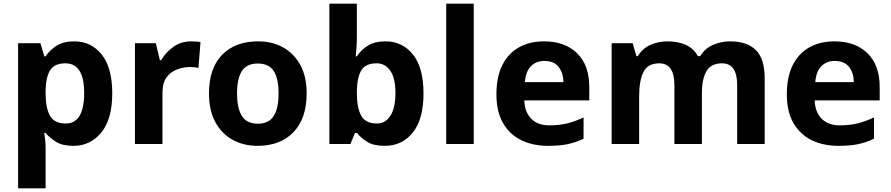

<svg xmlns="http://www.w3.org/2000/svg" viewBox="-20 -780 4828 1040"><path d="M382 -556Q474 -556 531 -484.5Q588 -413 588 -274Q588 -135 529 -62.5Q470 10 378 10Q319 10 284 -11.5Q249 -33 227 -60H219Q227 -18 227 20V240H78V-546H199L220 -475H227Q249 -508 286 -532Q323 -556 382 -556ZM334 -437Q276 -437 252.5 -401Q229 -365 227 -291V-275Q227 -196 250.5 -153.5Q274 -111 336 -111Q387 -111 411.5 -153.5Q436 -196 436 -276Q436 -437 334 -437Z M1016 -556Q1027 -556 1042 -555Q1057 -554 1066 -552L1055 -412Q1048 -414 1034.5 -415.5Q1021 -417 1011 -417Q973 -417 938 -403.5Q903 -390 881.5 -360Q860 -330 860 -278V0H711V-546H824L846 -454H853Q877 -496 919 -526Q961 -556 1016 -556Z M1641 -274Q1641 -138 1569.5 -64Q1498 10 1375 10Q1299 10 1239.5 -23Q1180 -56 1146 -119.5Q1112 -183 1112 -274Q1112 -410 1183 -483Q1254 -556 1378 -556Q1455 -556 1514 -523Q1573 -490 1607 -427.5Q1641 -365 1641 -274ZM1264 -274Q1264 -193 1290.5 -151.5Q1317 -110 1377 -110Q1436 -110 1462.5 -151.5Q1489 -193 1489 -274Q1489 -355 1462.5 -395.5Q1436 -436 1376 -436Q1317 -436 1290.5 -395.5Q1264 -355 1264 -274Z M1913 -583Q1913 -552 1911 -522Q1909 -492 1907 -475H1913Q1935 -509 1972 -532.5Q2009 -556 2068 -556Q2160 -556 2217 -484.5Q2274 -413 2274 -274Q2274 -134 2216 -62Q2158 10 2064 10Q2004 10 1969.5 -11.5Q1935 -33 1913 -60H1903L1878 0H1764V-760H1913ZM2020 -437Q1962 -437 1938.5 -401Q1915 -365 1913 -291V-275Q1913 -196 1936.5 -153.5Q1960 -111 2022 -111Q2068 -111 2095 -153.5Q2122 -196 2122 -276Q2122 -356 2094.5 -396.5Q2067 -437 2020 -437Z M2546 0H2397V-760H2546Z M2927 -556Q3040 -556 3106 -491.5Q3172 -427 3172 -308V-236H2820Q2822 -173 2857.5 -137Q2893 -101 2956 -101Q3009 -101 3052 -111.5Q3095 -122 3141 -144V-29Q3101 -9 3056.5 0.5Q3012 10 2949 10Q2867 10 2804 -20.5Q2741 -51 2705 -113Q2669 -175 2669 -269Q2669 -365 2701.5 -428.5Q2734 -492 2792 -524Q2850 -556 2927 -556ZM2928 -450Q2885 -450 2856.5 -422Q2828 -394 2823 -335H3032Q3031 -385 3006 -417.5Q2981 -450 2928 -450Z M3934 -556Q4027 -556 4074.5 -508.5Q4122 -461 4122 -356V0H3973V-319Q3973 -437 3891 -437Q3832 -437 3807 -395Q3782 -353 3782 -274V0H3633V-319Q3633 -437 3551 -437Q3489 -437 3465.5 -390.5Q3442 -344 3442 -257V0H3293V-546H3407L3427 -476H3435Q3460 -518 3503.5 -537Q3547 -556 3594 -556Q3654 -556 3696 -536.5Q3738 -517 3760 -476H3773Q3798 -518 3842.5 -537Q3887 -556 3934 -556Z M4500 -556Q4613 -556 4679 -491.5Q4745 -427 4745 -308V-236H4393Q4395 -173 4430.5 -137Q4466 -101 4529 -101Q4582 -101 4625 -111.5Q4668 -122 4714 -144V-29Q4674 -9 4629.5 0.5Q4585 10 4522 10Q4440 10 4377 -20.5Q4314 -51 4278 -113Q4242 -175 4242 -269Q4242 -365 4274.5 -428.5Q4307 -492 4365 -524Q4423 -556 4500 -556ZM4501 -450Q4458 -450 4429.5 -422Q4401 -394 4396 -335H4605Q4604 -385 4579 -417.5Q4554 -450 4501 -450Z"/></svg>

Font: Noto Sans Medefaidrin
Style: Bold
Weight: 700
Designer: Dalton Maag Ltd
Foundry: Dalton Maag Ltd
Version: Version 1.002; ttfautohint (v1.8.4.7-5d5b)